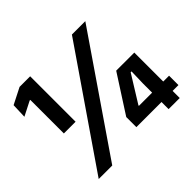

<svg xmlns="http://www.w3.org/2000/svg" viewBox="-150 -826 1013 1013"><g transform="rotate(-45 357.0 -319.5)"><path d="M97 -300V-550.5H92.5L12 -509.5L15 -593L105.5 -639H184.5V-300ZM57 0 496 -639H596L158 0ZM578.5 0V-191.5L581 -279H574.5L480 -126.5V-98.5L440.5 -123H705V-53H391V-128.5L526.5 -339H661.5V0Z"/></g></svg>

Font: Anek Odia SemiBold
Style: Regular
Weight: 600
Version: Version 1.003